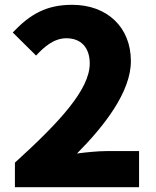

<svg xmlns="http://www.w3.org/2000/svg" viewBox="-20 -778 649 798"><path d="M42 0H558V-150H421C388 -150 337 -145 300 -140C414 -255 524 -396 524 -524C524 -666 424 -758 280 -758C174 -758 106 -720 33 -643L130 -547C165 -585 205 -619 256 -619C315 -619 353 -582 353 -514C353 -406 228 -271 42 -102Z"/></svg>

Font: Noto Sans Korean Black
Style: Bold
Weight: 900
Designer: Ryoko NISHIZUKA (kana & ideographs); Paul D. Hunt (Latin, Greek & Cyrillic); Wenlong ZHANG (bopomofo); Sandoll Communica
Foundry: Adobe Systems Incorporated
Version: Version 1.000;PS 1;hotconv 1.0.78;makeotf.lib2.5.61930